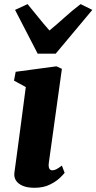

<svg xmlns="http://www.w3.org/2000/svg" viewBox="-20 -882 458 912"><path d="M143.5 10Q110 10 87.8 0.5Q65.5 -9 55.5 -25.2Q45.5 -41.5 48.5 -62.5Q51.5 -85.5 55.8 -116.2Q60 -147 65 -184.8Q70 -222.5 76 -267Q82 -311.5 88.5 -362Q95 -412.5 102.5 -468.5L46.5 -499L54.5 -541L248 -567L274 -555L212 -109.5Q209.5 -91.5 213.8 -82.2Q218 -73 228.5 -73Q237.5 -73 247.5 -78Q257.5 -83 274 -95.5L287 -61Q281.5 -53.5 263.8 -36.5Q246 -19.5 216 -4.8Q186 10 143.5 10ZM159 -627 51.5 -835 111 -862.5Q136 -832.5 161.8 -800.2Q187.5 -768 215 -737Q252 -768 287.8 -800.2Q323.5 -832.5 363 -862.5L418.5 -835L244.5 -627Z"/></svg>

Font: Merriweather 20pt Black
Style: Italic
Weight: 900
Italic angle: -7.8°
Version: Version 2.101